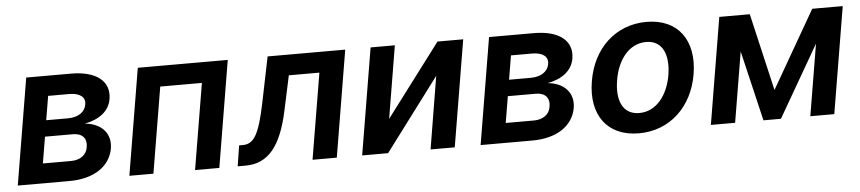

<svg xmlns="http://www.w3.org/2000/svg" viewBox="-38 -762 4390 980"><g transform="rotate(-5 2157.0 -271.5)"><path d="M21 0H285.5C413.4 0 495.7 -57.9 511 -148.1C523.4 -224.1 473.4 -277.7 389.2 -285.2C463.4 -298.7 515.6 -337.4 525.9 -398.8C541.2 -490.8 469.5 -545.5 341.3 -545.5H111.9ZM158.4 -101.2 181.1 -236.5H324.9C371.8 -236.5 396.7 -209.2 388.5 -164.1C382.8 -125.4 350.1 -101.2 302.2 -101.2ZM194.6 -319.6 215.2 -442.5H323.9C377.5 -442.5 407 -419.7 400.2 -382.5C394.2 -343.4 358 -319.6 305.8 -319.6Z M592.7 0H715.9L789.4 -440H1002.8L929.3 0H1053.6L1144.5 -545.5H683.6Z M1147.7 0H1187.5C1304.7 0 1371.8 -82.4 1410.5 -264.2L1448.2 -440H1604.8L1531.2 0H1655.5L1746.4 -545.5H1348.7L1299.4 -304C1267.4 -150.9 1239.3 -105.8 1183.2 -105.8H1164.4Z M1938.9 -174 2000.7 -545.5H1876.4L1785.5 0H1918.3L2197.4 -371.8L2136 0H2259.9L2350.9 -545.5H2219.1Z M2392.4 0H2657C2784.8 0 2867.2 -57.9 2882.5 -148.1C2894.9 -224.1 2844.8 -277.7 2760.7 -285.2C2834.9 -298.7 2887.1 -337.4 2897.4 -398.8C2912.6 -490.8 2840.9 -545.5 2712.7 -545.5H2483.3ZM2529.8 -101.2 2552.6 -236.5H2696.4C2743.3 -236.5 2768.1 -209.2 2759.9 -164.1C2754.3 -125.4 2721.6 -101.2 2673.7 -101.2ZM2566.1 -319.6 2586.6 -442.5H2695.3C2748.9 -442.5 2778.4 -419.7 2771.7 -382.5C2765.6 -343.4 2729.4 -319.6 2677.2 -319.6Z M3203.1 10.7C3361.2 10.7 3479.8 -100.1 3507.1 -267C3534.8 -438.2 3451 -552.6 3290.1 -552.6C3131.7 -552.6 3013.1 -441.4 2986.2 -273.8C2958.1 -103.7 3041.5 10.7 3203.1 10.7ZM3115.1 -267.8C3131 -369.3 3190 -450.6 3279.8 -450.6C3365.4 -450.6 3394.2 -372.5 3378.6 -274.5C3361.9 -172.6 3302.9 -92.3 3213.8 -92.3C3127.5 -92.3 3098.7 -169.4 3115.1 -267.8Z M3911.2 -149.5 3819.2 -545.5H3663L3572.1 0H3696.4L3756.4 -360.1L3841.6 0H3931.1L4142.8 -366.5L4081.7 0H4204.5L4295.5 -545.5H4139.2Z"/></g></svg>

Font: Margiela Sans Semi Bold
Style: Italic
Weight: 600
Italic angle: -9.39999°
Designer: Stefan Endress, Andreas Faust
Version: Version 1.100;FEAKit 1.0